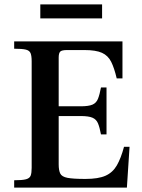

<svg xmlns="http://www.w3.org/2000/svg" viewBox="-20 -847 639 867"><path d="M44 0V-33Q81 -33 97.5 -37.5Q114 -42 118.5 -54Q123 -66 123 -89V-570Q123 -595 118 -607Q113 -619 96.5 -623Q80 -627 44 -627V-660H533V-493H507Q496 -540 482 -568Q468 -596 440.5 -608.5Q413 -621 361 -621H283Q259 -621 252 -614Q245 -607 245 -587V-367H344Q380 -367 397.5 -374.5Q415 -382 422.5 -401Q430 -420 436 -452H461V-240H436Q430 -272 422.5 -290Q415 -308 397.5 -315.5Q380 -323 344 -323H245V-105Q245 -78 252 -63.5Q259 -49 284.5 -44Q310 -39 366 -39Q424 -39 456.5 -53.5Q489 -68 507.5 -100Q526 -132 540 -184H565L553 0ZM162 -764V-827H441V-764Z"/></svg>

Font: Frank Ruhl Libre Medium
Style: Regular
Weight: 500
Designer: Yanek Iontef
Foundry: Fontef
Version: Version 6.004